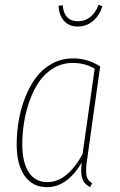

<svg xmlns="http://www.w3.org/2000/svg" viewBox="-20 -773 500 803"><path d="M305.2 -662.1Q268.6 -662.1 247.3 -686.3Q226.1 -710.4 225.1 -749L242.2 -751Q248 -684.1 306.2 -684.1Q335.4 -684.1 357.7 -701.9Q379.9 -719.7 392.1 -752.9L408.2 -747.1Q396.5 -709 369.4 -685.5Q342.3 -662.1 305.2 -662.1ZM285.2 -528.8Q347.2 -528.8 398.9 -495.1L345.2 -111.8Q337.9 -66.4 341.1 -43Q344.2 -19.5 365.2 -6.8L356.9 9.8Q332 -2.9 324.2 -25.9Q316.4 -48.8 321.8 -92.8Q260.3 9.8 176.8 9.8Q116.2 9.8 83 -37.6Q49.8 -85 49.8 -168Q49.8 -217.3 57.9 -266.4Q65.9 -315.4 84.5 -363.3Q103 -411.1 129.6 -447.5Q156.2 -483.9 196.5 -506.3Q236.8 -528.8 285.2 -528.8ZM284.2 -509.8Q240.7 -509.8 204.6 -488.5Q168.5 -467.3 144.5 -432.6Q120.6 -397.9 104.2 -352.8Q87.9 -307.6 80.6 -261.2Q73.2 -214.8 73.2 -168.9Q73.2 -94.2 100.3 -52.7Q127.4 -11.2 178.2 -11.2Q260.3 -11.2 325.2 -127.9L376 -485.8Q335.4 -509.8 284.2 -509.8Z"/></svg>

Font: Fira Sans Compressed Thin
Style: Italic
Weight: 100
Width: 3
Italic angle: -8°
Designer: Carrois Corporate & Edenspiekermann AG
Foundry: Carrois Corporate GbR & Edenspiekermann AG
Version: Version 4.203;PS 004.203;hotconv 1.0.88;makeotf.lib2.5.64775